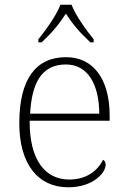

<svg xmlns="http://www.w3.org/2000/svg" viewBox="-20 -786 539 816"><path d="M143 -619V-606H157C204 -650 230 -682 260 -728C290 -682 317 -650 364 -606H378V-619C347 -657 301 -721 284 -766H237C220 -721 174 -657 143 -619ZM270 10C375 10 429 -51 429 -86C429 -97 425 -103 418 -107C395 -61 349 -23 274 -23C172 -23 105 -106 106 -273H446V-294C446 -452 375 -543 261 -543C133 -543 62 -451 62 -262C62 -88 142 10 270 10ZM402 -303H108C115 -432 156 -512 260 -512C354 -512 401 -427 402 -303Z"/></svg>

Font: Noto Serif Devanagari ExtraLight
Style: Regular
Weight: 200
Designer: Universal Thirst, Indian Type Foundry and the Monotype Design Team
Foundry: Monotype Imaging Inc.
Version: Version 2.004